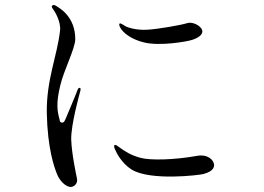

<svg xmlns="http://www.w3.org/2000/svg" viewBox="-20 -753 1040 755"><path d="M216 -632C205 -533 162 -440 164 -308C167 -169 193 -96 204 -69C214 -42 240 -16 260 -18C273 -19 286 -33 283 -49C280 -65 262 -146 260 -205C259 -263 292 -381 295 -392C298 -402 297 -406 295 -407C292 -408 288 -409 284 -397C280 -385 244 -300 239 -288C234 -276 231 -270 223 -271C215 -272 216 -276 214 -284C205 -316 200 -348 217 -417C231 -477 276 -563 276 -599C276 -688 214 -721 202 -729C197 -732 189 -737 184 -729C182 -725 188 -718 190 -715C193 -712 221 -668 216 -632ZM450 -660C448 -657 449 -652 452 -646C464 -622 500 -597 547 -586C608 -571 713 -589 735 -596C757 -603 780 -616 775 -634C770 -652 737 -669 716 -662C695 -655 600 -638 557 -636C514 -634 484 -645 477 -648C470 -651 453 -665 450 -660ZM430 -182C427 -179 430 -169 434 -162C437 -154 458 -111 498 -86C572 -41 764 -64 781 -69C798 -74 822 -83 822 -104C821 -124 797 -148 754 -140C665 -124 572 -122 534 -132C495 -142 471 -158 449 -174C443 -178 435 -186 430 -182Z"/></svg>

Font: Shippori Mincho
Style: Regular
Weight: 400
Designer: Bonji Tadano  Ryoko NISHIZUKA  (kana & ideographs); Frank Grießhammer (Latin, Greek & Cyrillic); Wenlong ZHANG  (bopomof
Foundry: Adobe Systems Incorporated
Version: Version 1.003;PS 1.001;hotconv 16.6.54;makeotf.lib2.5.65590